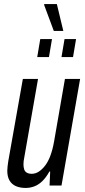

<svg xmlns="http://www.w3.org/2000/svg" viewBox="-20 -917 421 949"><path d="M107 12Q79 12 58.5 3Q38 -6 27 -25Q16 -44 16 -73Q16 -83 17.5 -95Q19 -107 21 -121L93 -527H168L100 -139Q98 -130 97 -121.5Q96 -113 96 -104Q96 -91 99.5 -80Q103 -69 112.5 -63.5Q122 -58 137 -58Q155 -58 171.5 -68.5Q188 -79 203 -98.5Q218 -118 229 -147.5Q240 -177 247 -216L301 -527H376L284 0H225L228 -69H224Q208 -40 189.5 -22Q171 -4 150 4Q129 12 107 12ZM164 -635 179 -724H237L222 -635ZM284 -635 299 -724H356L341 -635ZM246 -764 198 -893 199 -897H261L293 -764Z"/></svg>

Font: Archivo ExtraCondensed
Style: Italic
Weight: 400
Width: 2
Italic angle: -10°
Designer: Hector Gatti
Foundry: Omnibus-Type
Version: Version 2.001